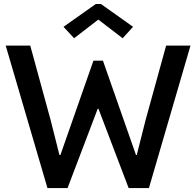

<svg xmlns="http://www.w3.org/2000/svg" viewBox="-20 -950 992 970"><path d="M8.8 -719.7H132.8L235.4 -344.7L280.3 -167H285.2L452.1 -643.6H500L667 -167H670.9L715.8 -344.7L819.3 -719.7H942.4L732.4 0H629.9L477.5 -400.4H473.6L321.3 0H219.7ZM300.8 -814.5 463.9 -929.7H490.2L652.3 -814.5L599.6 -756.8L478.5 -849.6H474.6L354.5 -756.8Z"/></svg>

Font: Reddit Sans Vanilla SemiBold
Style: Regular
Weight: 600
Designer: Stephen Hutchings
Foundry: Reddit
Version: Version 1.013